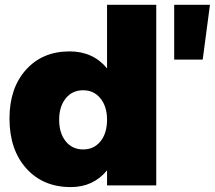

<svg xmlns="http://www.w3.org/2000/svg" viewBox="-20 -762 883 789"><path d="M419.9 -481V-742.2H622.1V0H419.9V-62Q363.3 6.8 271 6.8Q156.7 6.8 87.9 -70.1Q19 -147 19 -274.9Q19 -399.9 86.7 -475.3Q154.3 -550.8 266.1 -550.8Q362.3 -550.8 419.9 -481ZM695.8 -742.2H842.8L813 -517.1H695.8ZM321.8 -147.9Q366.2 -147.9 393.1 -181.4Q419.9 -214.8 419.9 -270Q419.9 -324.2 392.8 -357.7Q365.7 -391.1 321.8 -391.1Q276.9 -391.1 250 -357.7Q223.1 -324.2 223.1 -270Q223.1 -214.8 250 -181.4Q276.9 -147.9 321.8 -147.9Z"/></svg>

Font: Montserrat-Arabic ExtraBold
Style: Regular
Weight: 800
Designer: Mohamed Gaber
Foundry: Kief Type Foundry
Version: Version 5.008;PS 005.008;hotconv 1.0.88;makeotf.lib2.5.64775